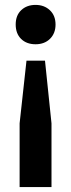

<svg xmlns="http://www.w3.org/2000/svg" viewBox="-20 -573 290 783"><path d="M88 -325.5H163.5L190 -70V190H60V-70ZM125 -553Q160.5 -553 183.5 -531.2Q206.5 -509.5 206.5 -473Q206.5 -437 184 -414.8Q161.5 -392.5 125 -392.5Q88.5 -392.5 66.2 -414.2Q44 -436 44 -473Q44 -510.5 66.8 -531.8Q89.5 -553 125 -553Z"/></svg>

Font: Encode Sans SC Condensed SemiBold
Style: Regular
Weight: 600
Width: 3
Designer: Multiple Designers
Foundry: Impallari Type
Version: Version 3.002